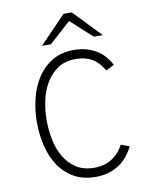

<svg xmlns="http://www.w3.org/2000/svg" viewBox="-99 -995 851 1079"><g transform="rotate(-10 326.0 -455.0)"><path d="M361 12Q287 12 235 -18Q183 -48 150 -98Q117 -148 101.5 -212.5Q86 -277 86 -346V-350Q86 -415 101.5 -479.5Q117 -544 150 -596Q183 -648 235 -680Q287 -712 360 -712Q402 -712 435 -702Q468 -692 493.5 -675.5Q519 -659 537 -637Q555 -615 568 -591Q557 -585 545 -579Q533 -573 522 -567Q511 -583 498.5 -599.5Q486 -616 467.5 -629.5Q449 -643 423 -651.5Q397 -660 360 -660Q301 -660 260 -632.5Q219 -605 192.5 -561Q166 -517 154 -461.5Q142 -406 142 -350Q142 -292 153.5 -236Q165 -180 191 -136.5Q217 -93 259 -66.5Q301 -40 361 -40Q394 -40 420.5 -48.5Q447 -57 467.5 -71.5Q488 -86 503 -104Q518 -122 528 -142Q540 -137 552.5 -133Q565 -129 577 -124Q563 -97 543.5 -72Q524 -47 497.5 -28.5Q471 -10 437 1Q403 12 361 12ZM189 -766 339 -922H386L536 -766H485Q454 -794 423.5 -821.5Q393 -849 363 -877L240 -766Z"/></g></svg>

Font: Transpass ExtraLight
Style: Regular
Weight: 200
Designer: Delve Withrington
Foundry: Delve Fonts
Version: Version 1.001;December 18, 2019;FontCreator 12.0.0.2547 64-b